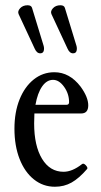

<svg xmlns="http://www.w3.org/2000/svg" viewBox="-20 -700 385 731"><path d="M189 11Q144 11 109 -17Q74 -45 54.5 -95Q35 -145 35 -210Q35 -273 54.5 -321.5Q74 -370 108.5 -397.5Q143 -425 187 -425Q245 -425 287 -370Q316 -330 316 -299Q316 -268 289 -268H111Q110 -250 110 -230Q110 -145 140 -95.5Q170 -46 222 -46Q255 -46 292 -75Q298 -80 306.5 -71Q315 -62 312 -57Q281 -21 252.5 -5Q224 11 189 11ZM182 -396Q158 -396 140.5 -371Q123 -346 115 -301H233Q243 -301 243 -311Q243 -343 224 -369.5Q205 -396 182 -396ZM133 -497Q120 -497 112 -515L51 -646Q46 -657 56.5 -668.5Q67 -680 85 -680Q99 -680 102 -670L146 -526Q149 -516 146.5 -506.5Q144 -497 133 -497ZM258 -497Q245 -497 237 -515L176 -646Q171 -657 181.5 -668.5Q192 -680 210 -680Q224 -680 227 -670L271 -526Q274 -516 271.5 -506.5Q269 -497 258 -497Z"/></svg>

Font: Junicode Two Beta Condensed
Style: Regular
Weight: 400
Width: 3
Designer: Peter S. Baker
Foundry: Briery Creek Software
Version: Version 1.053; ttfautohint (v1.8.4)